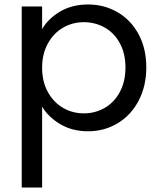

<svg xmlns="http://www.w3.org/2000/svg" viewBox="-20 -577 716 857"><path d="M168 -447Q195 -494 248.5 -525.5Q302 -557 373 -557Q446 -557 505.5 -522Q565 -487 599 -423.5Q633 -360 633 -276Q633 -193 599 -128Q565 -63 505.5 -27Q446 9 373 9Q303 9 249.5 -22.5Q196 -54 168 -101V260H77V-548H168ZM540 -276Q540 -338 515 -384Q490 -430 447.5 -454Q405 -478 354 -478Q304 -478 261.5 -453.5Q219 -429 193.5 -382.5Q168 -336 168 -275Q168 -213 193.5 -166.5Q219 -120 261.5 -95.5Q304 -71 354 -71Q405 -71 447.5 -95.5Q490 -120 515 -166.5Q540 -213 540 -276Z"/></svg>

Font: DVN-Poppins
Style: Regular
Weight: 400
Designer: Ninad Kale (Devanagari), Jonny Pinhorn (Latin)
Foundry: Indian Type Foundry
Version: 4.004